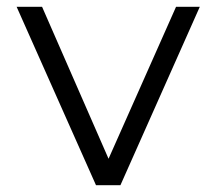

<svg xmlns="http://www.w3.org/2000/svg" viewBox="-20 -546 638 566"><path d="M335 0 569 -526H499L300 -78L104 -526H29L263 0Z"/></svg>

Font: Montserrat Z
Style: Regular
Weight: 400
Designer: Julieta Ulanovsky
Foundry: Julieta Ulanovsky
Version: Version 8.000